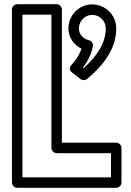

<svg xmlns="http://www.w3.org/2000/svg" viewBox="-20 -870 622 915"><path d="M225 -800V-165C225 -149.9 239.3 -140 250 -140H509V-25H87V-800ZM275 -825C275 -835.7 265.1 -850 250 -850H62C51.3 -850 37 -840.1 37 -825V0C37 10.7 46.9 25 62 25H534C544.7 25 559 15.1 559 0V-165C559 -175.7 549.1 -190 534 -190H275ZM419 -849C356.8 -849 306 -797.5 306 -734C306 -689.9 333.8 -654.5 368.2 -638.1C352.8 -592.2 323.1 -563.4 320.9 -561.3C313.6 -553.1 306.2 -537.8 323.7 -524.2L363.7 -493.2C373 -486 386.5 -486.8 394.9 -493.7C459.5 -547.1 534 -628.5 534 -734C534 -797.7 482.7 -849 419 -849ZM419 -799C455.3 -799 484 -770.3 484 -734C484 -660.3 435.2 -595.8 378.2 -545.2L375.2 -547.6C391.3 -568.5 414.2 -603.9 422.6 -649.5C424.8 -661.4 417.1 -675.2 403.8 -678.3C375.2 -685.1 356 -707.1 356 -734C356 -770.5 385.2 -799 419 -799Z"/></svg>

Font: Hussar Ekologiczny
Style: Regular
Weight: 400
Foundry: Cannot Into Space Fonts
Version: Version 0.97